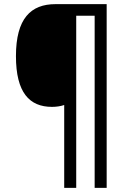

<svg xmlns="http://www.w3.org/2000/svg" viewBox="-20 -780 632 927"><path d="M495 127V-760H248C129 -760 57 -691 57 -509C57 -333 122 -264 231 -264C251 -264 273 -267 290 -273V127H348V-704H437V127Z"/></svg>

Font: Noto Sans Lao Looped SemiCondensed
Style: Regular
Weight: 400
Width: 4
Designer: Mark Frömberg, Ben Mitchell
Foundry: The Fontpad Ltd
Version: Version 1.002